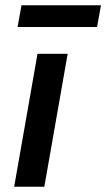

<svg xmlns="http://www.w3.org/2000/svg" viewBox="-20 -712 405 732"><path d="M149 0H34L123 -507H238ZM365 -692 350 -609H47L62 -692Z"/></svg>

Font: Inria Sans
Style: Bold Italic
Weight: 700
Italic angle: -10°
Designer: Black Foundry Team
Foundry: Black Foundry
Version: Version 1.2; ttfautohint (v1.8.3)